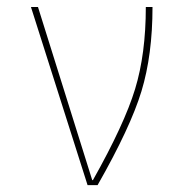

<svg xmlns="http://www.w3.org/2000/svg" viewBox="-20 -540 540 560"><path d="M249 -14.6H251Q342.8 -177.7 374 -280.3Q405.3 -382.8 405.3 -519.5H424.8Q424.8 -379.9 392.6 -273.9Q360.4 -168 264.6 0H235.4L70.3 -519.5H90.8Z"/></svg>

Font: Mgen+ 1mn thin
Style: Regular
Weight: 100
Designer: [Source Han Sans]
Ryoko NISHIZUKA  (kana & ideographs); Paul D. Hunt (Latin, Greek & Cyrillic); Wenlong ZHANG  (bopomofo
Version: Version 1.059.20150602